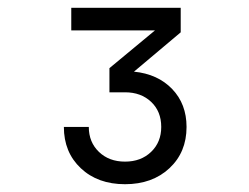

<svg xmlns="http://www.w3.org/2000/svg" viewBox="-20 -850 640 493"><path d="M301 -377Q231 -377 187.5 -418Q144 -459 144 -524H208Q208 -485 234 -460Q260 -435 301 -435Q342 -435 368 -460Q394 -485 394 -524Q394 -564 368 -588.5Q342 -613 301 -613H261V-675L378 -772H163V-830H444V-767L324 -666Q385 -660 422 -621.5Q459 -583 459 -524Q459 -459 415 -418Q371 -377 301 -377Z"/></svg>

Font: Pitagon Sans Mono Light
Style: Regular
Weight: 300
Monospace: yes
Designer: Travis Tran
Foundry: Pitagon
Version: Version 1.001; ttfautohint (v1.8.4.7-5d5b);gftools[0.9.26]